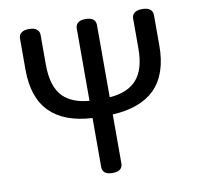

<svg xmlns="http://www.w3.org/2000/svg" viewBox="-82 -795 943 914"><g transform="rotate(-10 389.5 -338.0)"><path d="M350.6 22.5Q340.8 12.7 340.8 -3.9V-240.2Q206.1 -247.1 136.2 -316.9Q66.4 -386.7 66.4 -522.5V-671.9Q66.4 -688.5 76.2 -697.3Q87.9 -710 116.2 -710Q144.5 -710 156.2 -697.3Q166 -688.5 166 -671.9V-528.3Q166 -421.9 214.8 -373Q257.8 -330.1 340.8 -323.2V-671.9Q340.8 -688.5 350.6 -698.2Q362.3 -710 389.6 -710Q417 -710 428.7 -698.2Q438.5 -688.5 438.5 -671.9V-323.2Q525.4 -329.1 569.3 -377.9Q613.3 -426.8 613.3 -528.3V-671.9Q613.3 -688.5 623 -697.3Q634.8 -710 663.1 -710Q691.4 -710 704.1 -697.3Q713.9 -687.5 713.9 -671.9V-524.4Q713.9 -386.7 642.6 -315.4Q573.2 -247.1 438.5 -240.2V-3.9Q438.5 12.7 428.7 22.5Q417 34.2 389.6 34.2Q362.3 34.2 350.6 22.5Z"/></g></svg>

Font: TaiwanPearl
Style: Regular
Weight: 400
Version: Version 2.102